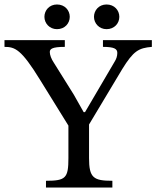

<svg xmlns="http://www.w3.org/2000/svg" viewBox="-25 -836 697 856"><path d="M652 -657H434V-627C485 -627 498 -618 498 -600C498 -585 493 -572 486 -561L354 -336H348L304 -414L214 -558C204 -573 197 -591 197 -604C197 -618 208 -627 264 -627V-657H-5V-627C42 -627 70 -616 153 -481L280 -276V-131C280 -42 268 -30 180 -30V0H476V-30C392 -30 372 -43 372 -131V-281L520 -528C570 -609 593 -622 652 -627ZM229 -816C195 -816 173 -790 173 -761C173 -732 196 -706 229 -706C264 -706 286 -732 286 -761C286 -790 264 -816 229 -816ZM450 -816C416 -816 394 -790 394 -761C394 -732 417 -706 450 -706C485 -706 507 -732 507 -761C507 -790 485 -816 450 -816Z"/></svg>

Font: STIX Two Math
Style: Regular
Weight: 400
Designer: Ross Mills, John Hudson & Paul Hanslow, Tiro Typeworks Ltd; with portions MicroPress Inc., with additions and correction
Foundry: Tiro Typeworks Ltd
Version: Version 2.02 b142